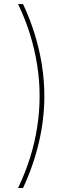

<svg xmlns="http://www.w3.org/2000/svg" viewBox="-20 -793 355 949"><path d="M69.3 136.2Q104.5 63 128.2 -12.5Q151.9 -87.9 163.8 -164.6Q175.8 -241.2 175.8 -317.9Q175.8 -394 163.8 -470.7Q151.9 -547.4 128.4 -623.3Q105 -699.2 69.3 -772.9H93.8Q127.9 -700.7 151.4 -625Q174.8 -549.3 187 -472.2Q199.2 -395 199.2 -317.9Q199.2 -204.1 172.1 -88.6Q145 26.9 93.8 136.2Z"/></svg>

Font: Inter Thin
Style: Regular
Weight: 250
Designer: Rasmus Andersson
Foundry: rsms
Version: Version 4.001;git-66647c0bb